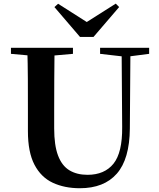

<svg xmlns="http://www.w3.org/2000/svg" viewBox="-20 -999 858 1038"><path d="M294.1 -978.7 485.6 -856.7H412.4L605.9 -979.4L624.1 -960.8L485.4 -799.2H412.6L274.2 -960.8ZM411.6 18.6Q328.6 18.6 265.1 -11.1Q201.7 -40.8 166.3 -108.6Q130.9 -176.3 130.9 -290V-400.9Q130.9 -485.1 130.6 -570.6Q130.2 -656.1 127.5 -740.5H274.9Q273.9 -656.3 273.4 -571.6Q272.9 -486.9 272.9 -400.9V-305Q272.9 -213.4 293.8 -158.2Q314.7 -102.9 355.1 -78.4Q395.4 -53.9 453 -53.9Q545.1 -53.9 593.5 -114Q641.9 -174.1 640.5 -312.5L637.5 -740.5H685.2L682 -304.3Q680.6 -138.8 611.5 -60.1Q542.4 18.6 411.6 18.6ZM39.2 -707.9V-740.5H374.4V-707.9L218.8 -694.2H191.8ZM521.1 -707.9V-740.5H786.3V-707.9L674.7 -693.5H646.5Z"/></svg>

Font: Noto Serif SC
Style: Regular
Weight: 200
Designer: Ryoko NISHIZUKA 西塚涼子 (kana & ideographs); Frank Grießhammer (Latin, Greek & Cyrillic); Wenlong ZHANG 张文龙 (bopomofo); San
Foundry: Adobe
Version: Version 2.001;hotconv 1.1.0;makeotfexe 2.6.0